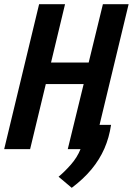

<svg xmlns="http://www.w3.org/2000/svg" viewBox="-30 -713 635 918"><path d="M313 185 250 132Q278 109 308.5 74.5Q339 40 355 0H294L370 -311H189L114 0H-10L157 -693H281L214 -414H394L462 -693H585L446 -116H501Q492 -55 469 -2.5Q446 50 407.5 96.5Q369 143 313 185Z"/></svg>

Font: Ubuntu Sans Mono SemiBold
Style: Italic
Weight: 600
Italic angle: -13.5°
Monospace: yes
Designer: Dalton Maag Ltd
Foundry: Dalton Maag Ltd
Version: Version 1.006